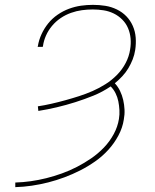

<svg xmlns="http://www.w3.org/2000/svg" viewBox="-20 -763 640 791"><path d="M43 8V-11Q75 -12 107 -16.5Q139 -21 171 -29Q203 -37 235 -48.5Q267 -60 297 -75.5Q327 -91 355.5 -110.5Q384 -130 408 -155Q432 -180 448.5 -210.5Q465 -241 470 -273Q473 -291 472 -309.5Q471 -328 467.5 -345.5Q464 -363 456 -379Q448 -395 436 -407Q402 -384 365 -369Q328 -354 290 -342Q252 -330 214 -321Q176 -312 138 -306L136 -325Q163 -329 191.5 -335.5Q220 -342 249 -350Q278 -358 306 -367Q334 -376 361.5 -388Q389 -400 415 -416.5Q441 -433 462.5 -455Q484 -477 498 -504Q512 -531 516 -559Q520 -582 518 -604.5Q516 -627 507.5 -647Q499 -667 483.5 -682.5Q468 -698 448.5 -707.5Q429 -717 407 -720.5Q385 -724 362 -724Q340 -724 317.5 -721Q295 -718 272.5 -710Q250 -702 230 -688.5Q210 -675 194.5 -656.5Q179 -638 169.5 -616.5Q160 -595 157 -573L156 -570H135L136 -573Q140 -598 151 -622Q162 -646 178.5 -666.5Q195 -687 217.5 -702.5Q240 -718 264.5 -727Q289 -736 313.5 -739.5Q338 -743 363 -743Q389 -743 414 -739Q439 -735 461.5 -724Q484 -713 500.5 -696Q517 -679 527 -656.5Q537 -634 539 -608.5Q541 -583 537 -557Q534 -537 526.5 -518Q519 -499 508.5 -481.5Q498 -464 483.5 -448.5Q469 -433 453 -420Q466 -406 474.5 -388.5Q483 -371 487.5 -351.5Q492 -332 493 -311.5Q494 -291 490 -270Q485 -237 468 -205Q451 -173 426.5 -146Q402 -119 372 -98Q342 -77 310.5 -61Q279 -45 245.5 -32.5Q212 -20 178.5 -11.5Q145 -3 111 2Q77 7 43 8Z"/></svg>

Font: Iosevka Thin Extended
Style: Italic
Weight: 100
Width: 7
Italic angle: -9°
Monospace: yes
Designer: Belleve Invis
Foundry: Belleve Invis
Version: Version 32.5.0; ttfautohint (v1.8.4)